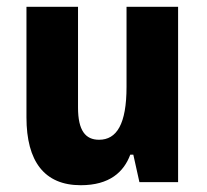

<svg xmlns="http://www.w3.org/2000/svg" viewBox="-20 -537 609 566"><path d="M218 9C303 9 345 -30 364 -81H373L391 0H505V-517H353V-281C353 -171 324 -125 272 -125C232 -125 210 -152 210 -220V-517H58V-191C58 -61 111 9 218 9Z"/></svg>

Font: Noto Sans Thai UI Condensed Extra
Style: Regular
Weight: 800
Width: 3
Designer: Monotype Design Team
Foundry: Monotype Imaging Inc.
Version: Version 1.901